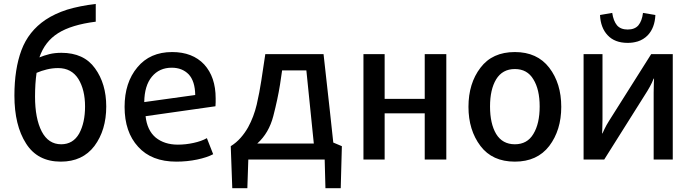

<svg xmlns="http://www.w3.org/2000/svg" viewBox="-20 -816 3527 982"><path d="M523.4 -271.5Q523.4 -387.7 465.8 -466.8Q409.2 -545.9 293.9 -545.9Q259.8 -545.9 232.4 -539.1Q205.1 -532.2 181.6 -522.5Q209 -603.5 277.3 -646.5Q345.7 -689.5 469.7 -705.1Q469.7 -735.4 469.7 -795.9Q387.7 -786.1 323.2 -766.6Q259.8 -746.1 212.9 -714.8Q126 -656.2 89.8 -559.6Q53.7 -462.9 53.7 -327.1Q53.7 -174.8 113.3 -82Q171.9 10.7 291 10.7Q402.3 10.7 462.9 -69.3Q523.4 -150.4 523.4 -271.5ZM415 -271.5Q415 -188.5 384.8 -132.8Q353.5 -78.1 293 -78.1Q227.5 -78.1 193.4 -143.6Q159.2 -210 159.2 -322.3Q159.2 -355.5 161.1 -385.7Q163.1 -416 167 -443.4Q191.4 -454.1 219.7 -460.9Q248 -467.8 277.3 -467.8Q345.7 -467.8 380.9 -412.1Q415 -356.4 415 -271.5Z M1083 -313.5Q1083 -421.9 1024.4 -486.3Q964.8 -549.8 860.4 -549.8Q747.1 -549.8 682.6 -471.7Q617.2 -393.6 617.2 -269.5Q617.2 -140.6 686.5 -65.4Q754.9 10.7 881.8 10.7Q937.5 10.7 988.3 0Q1039.1 -10.7 1070.3 -27.3Q1059.6 -54.7 1038.1 -109.4Q1010.7 -93.8 969.7 -85Q929.7 -76.2 889.6 -76.2Q821.3 -76.2 776.4 -112.3Q732.4 -149.4 724.6 -221.7Q843.8 -238.3 1082 -272.5Q1083 -282.2 1083 -293Q1083 -303.7 1083 -313.5ZM978.5 -330.1Q913.1 -321.3 717.8 -293.9Q718.8 -377.9 756.8 -423.8Q794.9 -469.7 858.4 -469.7Q912.1 -469.7 945.3 -435.5Q977.5 -400.4 978.5 -330.1Z M1728.5 -68.4Q1717.8 -72.3 1684.6 -86.9Q1672.9 -200.2 1634.8 -539.1Q1560.5 -539.1 1336.9 -539.1Q1332 -504.9 1316.4 -403.3Q1307.6 -344.7 1293 -281.2Q1278.3 -218.8 1249 -165Q1232.4 -135.7 1210.9 -111.3Q1188.5 -85.9 1160.2 -68.4Q1162.1 2.9 1168 146.5Q1187.5 146.5 1245.1 146.5Q1246.1 109.4 1250 0Q1347.7 0 1640.6 0Q1641.6 36.1 1644.5 146.5Q1664.1 146.5 1722.7 146.5Q1724.6 92.8 1728.5 -68.4ZM1585 -82Q1512.7 -82 1295.9 -82Q1355.5 -135.7 1377.9 -222.7Q1400.4 -309.6 1412.1 -382.8Q1416 -407.2 1422.9 -456.1Q1454.1 -456.1 1546.9 -456.1Q1556.6 -362.3 1585 -82Z M2262.7 0Q2262.7 -134.8 2262.7 -539.1Q2235.4 -539.1 2152.3 -539.1Q2152.3 -482.4 2152.3 -310.5Q2101.6 -310.5 1947.3 -310.5Q1947.3 -368.2 1947.3 -539.1Q1919.9 -539.1 1838.9 -539.1Q1838.9 -404.3 1838.9 0Q1866.2 0 1947.3 0Q1947.3 -58.6 1947.3 -236.3Q1999 -236.3 2152.3 -236.3Q2152.3 -176.8 2152.3 0Q2179.7 0 2262.7 0Z M2850.6 -269.5Q2850.6 -389.6 2789.1 -469.7Q2727.5 -549.8 2613.3 -549.8Q2498 -549.8 2437.5 -469.7Q2376 -389.6 2376 -269.5Q2376 -150.4 2437.5 -69.3Q2498 10.7 2613.3 10.7Q2727.5 10.7 2789.1 -69.3Q2850.6 -150.4 2850.6 -269.5ZM2740.2 -271.5Q2740.2 -183.6 2708 -130.9Q2676.8 -78.1 2613.3 -78.1Q2549.8 -78.1 2517.6 -130.9Q2486.3 -183.6 2486.3 -271.5Q2486.3 -358.4 2517.6 -410.2Q2549.8 -462.9 2613.3 -462.9Q2676.8 -462.9 2708 -410.2Q2740.2 -358.4 2740.2 -271.5Z M3420.9 0Q3420.9 -134.8 3420.9 -539.1Q3392.6 -539.1 3310.5 -539.1Q3256.8 -453.1 3094.7 -197.3Q3081.1 -175.8 3071.3 -155.3Q3061.5 -133.8 3061.5 -133.8Q3060.5 -133.8 3059.6 -133.8Q3059.6 -133.8 3060.5 -157.2Q3061.5 -181.6 3061.5 -206.1Q3061.5 -317.4 3061.5 -539.1Q3037.1 -539.1 2964.8 -539.1Q2964.8 -404.3 2964.8 0Q2991.2 0 3070.3 0Q3126 -87.9 3291 -350.6Q3304.7 -373 3314.5 -393.6Q3323.2 -414.1 3323.2 -414.1Q3324.2 -414.1 3325.2 -414.1Q3325.2 -414.1 3324.2 -390.6Q3323.2 -368.2 3323.2 -342.8Q3323.2 -228.5 3323.2 0Q3347.7 0 3420.9 0ZM3332 -739.3Q3316.4 -742.2 3268.6 -750Q3263.7 -709 3245.1 -686.5Q3226.6 -665 3190.4 -665Q3154.3 -665 3135.7 -686.5Q3117.2 -709 3111.3 -750Q3090.8 -746.1 3048.8 -739.3Q3051.8 -673.8 3087.9 -635.7Q3124 -596.7 3190.4 -596.7Q3216.8 -596.7 3239.3 -603.5Q3240.2 -603.5 3240.2 -603.5Q3271.5 -613.3 3293 -635.7Q3329.1 -673.8 3332 -739.3Z"/></svg>

Font: DaxlinePro-Medium
Style: Medium
Weight: 400
Designer: Hans Reichel
Version: Version 7.502; 2006